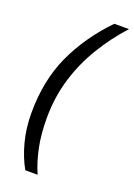

<svg xmlns="http://www.w3.org/2000/svg" viewBox="-164 -776 694 996"><g transform="rotate(20 183.5 -278.0)"><path d="M112 158Q78 97 59 23.5Q40 -50 40 -133Q40 -312 104 -452Q168 -592 286 -714H367Q296 -636 241 -545.5Q186 -455 155 -352.5Q124 -250 124 -134Q124 -47 138.5 24.5Q153 96 180 158Z"/></g></svg>

Font: BC Sans
Style: Italic
Weight: 400
Italic angle: -12°
Designer: Monotype Design Team
Designer: Province of B.C.
Foundry: Monotype Imaging Inc.
Version: Version 2.000;GOOG;noto-source:20170915:90ef993387c0